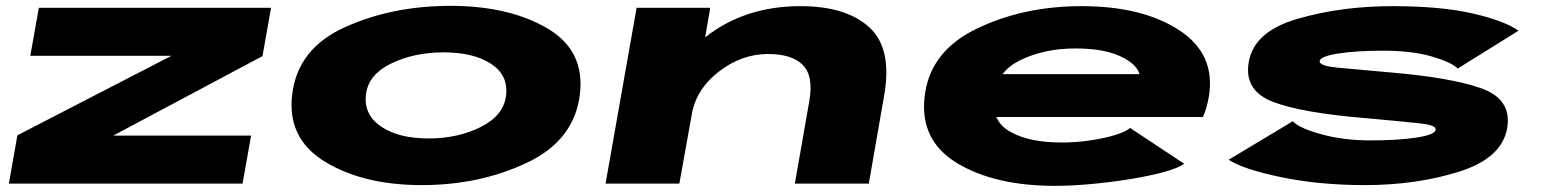

<svg xmlns="http://www.w3.org/2000/svg" viewBox="-20 -612 5143 640"><path d="M9.5 0 38 -161 551.5 -426H81L109.5 -586H883.5L855 -425L357.5 -160H817L788.5 0Z M1385.5 5Q1192 5 1064 -72.5Q936 -150 954 -297.5Q972.5 -450.5 1130 -521.5Q1287.5 -592.5 1481 -592.5Q1675 -592.5 1802.8 -518.5Q1930.5 -444.5 1913 -297.5Q1894.5 -144.5 1737 -69.8Q1579.5 5 1385.5 5ZM1408.5 -150.5Q1507 -150.5 1583.5 -189.2Q1660 -228 1667 -295Q1674.5 -362 1616 -399.8Q1557.5 -437.5 1459 -437.5Q1360 -437.5 1283.2 -400Q1206.5 -362.5 1199.5 -295Q1193 -228.5 1251.2 -189.5Q1309.5 -150.5 1408.5 -150.5Z M1998.5 0 2102 -586H2347.5L2330.5 -487.5Q2462 -591.5 2648.5 -591.5Q2800 -591.5 2877.5 -521.2Q2955 -451 2927 -292.5L2876 0H2629.5L2677.5 -274Q2692.5 -358.5 2656.2 -395.2Q2620 -432 2540 -432Q2452 -432 2376.5 -373.5Q2305.5 -319 2288 -242L2244.5 0Z M3497 7.5Q3296 7.5 3170.8 -68Q3045.5 -143.5 3062 -289Q3078.5 -440 3234.5 -515.8Q3390.5 -591.5 3585 -591.5Q3788 -591.5 3910.5 -511.5Q4033 -431.5 4009.5 -290Q4002 -247.5 3989.5 -222H3301Q3314.5 -191.5 3347 -173Q3410 -137 3519 -137Q3567 -137 3614.2 -144Q3661.5 -151 3697.2 -162Q3733 -173 3747 -185.5L3927.5 -66Q3907 -51.5 3858.2 -38.2Q3809.5 -25 3746 -14.8Q3682.5 -4.5 3616.8 1.5Q3551 7.5 3497 7.5ZM3322 -365H3778Q3770.5 -394.5 3727 -418Q3669 -450.5 3565.5 -450.5Q3461 -450.5 3381 -411.5Q3343.5 -393 3322 -365Z M4529.5 5Q4377.5 5 4250.2 -21.5Q4123 -48 4075.5 -79.5L4289.5 -208Q4309 -185.5 4383.2 -164.8Q4457.5 -144 4549 -144Q4641 -144 4702.2 -153.5Q4763.5 -163 4765.5 -179.5Q4766 -180.5 4765.5 -182Q4763.5 -195.5 4711.5 -201Q4655 -207 4540 -217.5Q4322 -235 4224 -272.2Q4126 -309.5 4142.5 -405Q4159.5 -507 4305 -549.2Q4450.5 -591.5 4622 -591.5Q4785 -591.5 4891.5 -566.5Q4998 -541.5 5041.5 -509.5L4839 -383.5Q4818.5 -404.5 4752.5 -423.8Q4686.5 -443 4589.5 -443Q4500 -443 4440.2 -433.5Q4380.5 -424 4379 -408.5Q4378.5 -407.5 4379 -406.5Q4381 -392 4438 -386.5Q4499.5 -380.5 4609.5 -371Q4814.5 -354 4917.2 -317.8Q5020 -281.5 5004 -185.5Q4987 -85 4844.2 -40Q4701.5 5 4529.5 5Z"/></svg>

Font: Anybody UltraExpanded ExtraBold
Style: Italic
Weight: 800
Width: 9
Italic angle: -10°
Designer: Tyler Finck
Foundry: Etcetera Type Company
Version: Version 1.010; ttfautohint (v1.8.3) -l 8 -r 50 -G 200 -x 14 